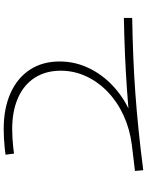

<svg xmlns="http://www.w3.org/2000/svg" viewBox="102 -873 796 1040"><g transform="rotate(90 500.0 -353.0)"><path d="M679 25Q567 25 484.5 -12Q402 -49 357.5 -117Q313 -185 313 -278Q313 -368 355 -448.5Q397 -529 471.5 -589.5Q546 -650 641 -680L649 -658Q553 -649 461.5 -642.5Q370 -636 275.5 -632Q181 -628 77 -626V-671Q188 -673 287 -677Q386 -681 483 -688Q580 -695 683 -705.5Q786 -716 902 -731L906 -686Q869 -682 834 -677.5Q799 -673 764 -669Q678 -658 604.5 -624Q531 -590 477 -538Q423 -486 393 -421Q363 -356 363 -284Q363 -203 401 -143.5Q439 -84 510.5 -52.5Q582 -21 680 -21Q702 -21 728 -22.5Q754 -24 776.5 -26.5Q799 -29 812 -31L818 15Q805 17 781 19.5Q757 22 730 23.5Q703 25 679 25Z"/></g></svg>

Font: M PLUS 2 Light
Style: Regular
Weight: 300
Designer: Coji Morishita
Foundry: UNDERFOREST DESIGN
Version: Version 1.001